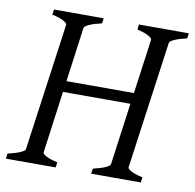

<svg xmlns="http://www.w3.org/2000/svg" viewBox="-72 -688 772 761"><g transform="rotate(10 314.0 -307.5)"><path d="M282.2 -594.2Q251.5 -587.4 232.9 -579.1Q214.4 -570.8 212.9 -564L183.1 -344.2H454.6L484.9 -564Q485.8 -569.8 470.7 -578.6Q455.6 -587.4 424.8 -594.2L426.8 -615.2H627.9L625 -594.2Q594.2 -587.4 575.7 -579.1Q557.1 -570.8 556.2 -564L484.9 -50.8Q483.9 -44.9 499 -36.4Q514.2 -27.8 545.9 -21L543 0H342.8L346.2 -21Q377 -27.8 395 -35.9Q413.1 -43.9 414.1 -50.8L448.2 -299.8H176.8L143.1 -50.8Q141.6 -44.9 157 -36.4Q172.4 -27.8 203.1 -21L200.2 0H0L2.9 -21Q33.7 -27.8 52.2 -35.9Q70.8 -43.9 71.8 -50.8L143.1 -564Q144 -569.8 128.9 -578.6Q113.8 -587.4 82 -594.2L85 -615.2H285.2Z"/></g></svg>

Font: GentiumAlt
Style: Italic
Weight: 400
Italic angle: -7°
Designer: J. Victor Gaultney
Version: Version 1.02; 2005; OFL release